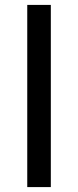

<svg xmlns="http://www.w3.org/2000/svg" viewBox="-20 -762 319 782"><path d="M91 0V-742H187V0Z"/></svg>

Font: Montserrat Medium
Style: Regular
Weight: 500
Designer: Julieta Ulanovsky
Foundry: Julieta Ulanovsky
Version: Version 9.000; ttfautohint (v1.8.4.7-5d5b)